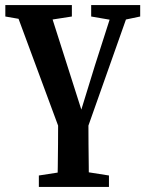

<svg xmlns="http://www.w3.org/2000/svg" viewBox="-20 -504 583 756"><path d="M233 56 33 -484H169L309 -45L281 -10L354 -247L430 -484H496L305 56ZM1 -439V-484H263V-439L160 -423H93ZM133 232V187L243 170H301L409 187V232ZM339 -439V-484H532V-439L456 -423H432ZM206 232Q207 193 207.5 153Q208 113 208.5 64Q209 15 209 -50H328Q328 15 328.5 64Q329 113 329.5 153Q330 193 330 232Z"/></svg>

Font: Source Serif 4 18pt SemiBold
Style: Regular
Weight: 600
Designer: Frank Grießhammer
Foundry: Adobe Systems Incorporated
Version: Version 4.004;hotconv 1.0.116;makeotfexe 2.5.65601